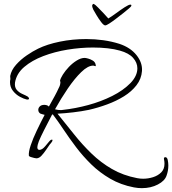

<svg xmlns="http://www.w3.org/2000/svg" viewBox="-20 -796 895 998"><path d="M717 182Q707 182 697 181Q687 180 676 178Q608 165 553 133Q498 101 454.5 58.5Q411 16 375.5 -31Q340 -78 311 -121.5Q282 -165 257 -198Q255 -203 252.5 -201Q250 -199 250 -199Q228 -157 209.5 -120.5Q191 -84 182 -62Q174 -40 174 -31Q174 -17 185 -17Q199 -17 215 -36Q226 -49 235.5 -60.5Q245 -72 252 -70Q253 -69 253 -67Q253 -62 246 -53.5Q239 -45 238 -44Q231 -34 219.5 -17Q208 0 195.5 13.5Q183 27 169 27Q167 27 157.5 25Q148 23 139.5 20Q131 17 130 13Q128 -6 139.5 -40.5Q151 -75 171 -117Q191 -159 212 -199Q196 -203 189 -206Q179 -213 179 -225Q179 -235 187 -243Q195 -251 211 -251Q216 -251 223 -249Q230 -247 234 -242Q251 -272 264.5 -297Q278 -322 284 -336Q290 -347 292 -354.5Q294 -362 294 -366Q294 -372 292 -376Q294 -388 306.5 -408Q319 -428 338 -448Q357 -468 379 -481.5Q401 -495 420 -495Q426 -495 438.5 -491.5Q451 -488 462.5 -481Q474 -474 477 -461Q478 -458 478 -455Q478 -452 476 -452Q474 -452 470.5 -453.5Q467 -455 465 -455Q437 -455 402.5 -421.5Q368 -388 332.5 -336Q297 -284 266 -228Q271 -227 277.5 -225.5Q284 -224 293 -224Q297 -224 300.5 -224Q304 -224 308 -225Q372 -232 438.5 -250Q505 -268 563 -297Q621 -326 659 -365Q694 -402 694 -441Q694 -470 672 -495Q650 -520 603 -533Q575 -541 539.5 -545Q504 -549 463 -549Q399 -549 331.5 -538Q264 -527 205 -504.5Q146 -482 106 -448Q66 -414 58 -367Q55 -343 67 -329Q79 -315 96.5 -307.5Q114 -300 124 -294Q131 -288 131 -284Q131 -277 118 -279Q104 -282 83.5 -293Q63 -304 47.5 -323.5Q32 -343 32 -369Q32 -373 32.5 -377Q33 -381 34 -385Q34 -386 33.5 -391.5Q33 -397 33 -401Q39 -432 63.5 -459.5Q88 -487 119.5 -508.5Q151 -530 178 -543Q225 -566 291 -579.5Q357 -593 429 -593Q473 -593 516.5 -587Q560 -581 601 -568Q658 -549 689.5 -509.5Q721 -470 718 -427Q715 -386 689.5 -353Q664 -320 624.5 -295.5Q585 -271 537.5 -253.5Q490 -236 442 -225Q403 -217 360 -212Q317 -207 279 -205Q322 -152 364.5 -98.5Q407 -45 455.5 2Q504 49 562 82.5Q620 116 693 130Q708 133 724 133Q750 133 775.5 125Q801 117 818 100Q835 83 835 55Q835 50 834.5 45Q834 40 833 35Q833 33 832.5 32Q832 31 832 30Q832 21 839 21Q849 21 852 36Q855 51 855 64Q855 79 852.5 92Q850 105 846 116Q837 144 800.5 163Q764 182 717 182ZM527 -664Q519 -664 506 -681Q493 -698 481.5 -717.5Q470 -737 465 -746Q459 -760 459 -765Q459 -774 467 -776Q475 -772 489.5 -757Q504 -742 519.5 -726Q535 -710 543 -700Q560 -710 583 -727Q606 -744 627.5 -758Q649 -772 658 -772Q663 -772 663 -768Q663 -762 649 -751Q639 -742 621 -728Q603 -714 583.5 -699Q564 -684 548.5 -674Q533 -664 527 -664Z"/></svg>

Font: Allura
Style: Regular
Weight: 400
Designer: Robert E. Leuschke
Foundry: Robert E. Leuschke
Version: Version 1.110